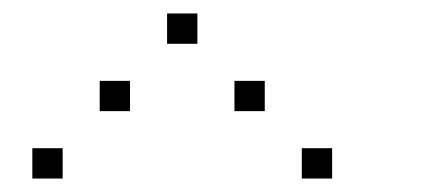

<svg xmlns="http://www.w3.org/2000/svg" viewBox="-20 -693 640 285"><path d="M229 -673Q228 -673 228 -673Q228 -673 228 -672V-629Q228 -628 228 -628Q228 -628 229 -628H272Q273 -628 273 -628Q273 -628 273 -629V-672Q273 -673 273 -673Q273 -673 272 -673ZM129 -573Q128 -573 128 -573Q128 -573 128 -572V-529Q128 -528 128 -528Q128 -528 129 -528H172Q173 -528 173 -528Q173 -528 173 -529V-572Q173 -573 173 -573Q173 -573 172 -573ZM329 -573Q328 -573 328 -573Q328 -573 328 -572V-529Q328 -528 328 -528Q328 -528 329 -528H372Q373 -528 373 -528Q373 -528 373 -529V-572Q373 -573 373 -573Q373 -573 372 -573ZM29 -473Q28 -473 28 -473Q28 -473 28 -472V-429Q28 -428 28 -428Q28 -428 29 -428H72Q73 -428 73 -428Q73 -428 73 -429V-472Q73 -473 73 -473Q73 -473 72 -473ZM429 -473Q428 -473 428 -473Q428 -473 428 -472V-429Q428 -428 428 -428Q428 -428 429 -428H472Q473 -428 473 -428Q473 -428 473 -429V-472Q473 -473 473 -473Q473 -473 472 -473Z"/></svg>

Font: Doto Light
Style: Regular
Weight: 300
Monospace: yes
Version: Version 1.000